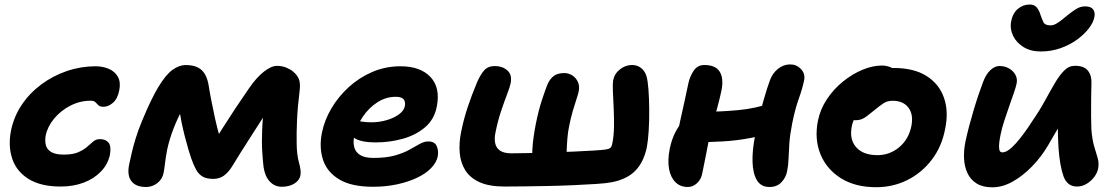

<svg xmlns="http://www.w3.org/2000/svg" viewBox="-20 -810 4900 843"><path d="M246.6 9Q159.8 9 106.6 -23.5Q53.4 -56 34.2 -111.9Q15 -167.8 28.2 -236Q41 -298.8 75.9 -350.4Q110.8 -402 162.1 -439.9Q213.4 -477.8 274.4 -498.4Q335.4 -519 399.4 -519Q431.4 -519 457.8 -507.7Q484.2 -496.4 497.5 -473Q510.8 -449.6 503.6 -413.6Q496.6 -376.6 476.2 -358.9Q455.8 -341.2 434.8 -341.2Q419.2 -341.2 412.1 -347.9Q405 -354.6 398.9 -361.2Q392.8 -367.8 378.6 -367.8Q330.6 -367.8 288 -345.6Q245.4 -323.4 216.9 -288.4Q188.4 -253.4 180.6 -215Q176.4 -191 181.5 -172.1Q186.6 -153.2 205.5 -142.2Q224.4 -131.2 260.4 -131.2Q300 -131.2 323.8 -141.7Q347.6 -152.2 362.3 -165.2Q377 -178.2 389.3 -188.7Q401.6 -199.2 419 -199.2Q444 -199.2 456.7 -183.5Q469.4 -167.8 462.4 -129.2Q453.2 -88 422.8 -56.5Q392.4 -25 347.1 -8Q301.8 9 246.6 9Z M620.8 11Q576.4 11 556.9 -14.7Q537.4 -40.4 547 -87.4Q551 -105.4 557.6 -135.3Q564.2 -165.2 575.6 -202.1Q587 -239 603 -277.6Q643 -374.6 675.3 -428.1Q707.6 -481.6 736.9 -503Q766.2 -524.4 795.4 -524.4Q825.6 -524.4 846.1 -515Q866.6 -505.6 878.7 -486Q890.8 -466.4 896 -435.8Q899.2 -413.6 906.8 -374.2Q914.4 -334.8 924.1 -290.3Q933.8 -245.8 945.7 -206Q957.6 -166.2 970.2 -144.2L888.6 -134Q920.6 -189.4 952.4 -239.7Q984.2 -290 1015 -336.4Q1045.8 -382.8 1074.8 -424.4Q1106.8 -470.6 1139 -495.7Q1171.2 -520.8 1196 -520.8Q1219.6 -520.8 1238.1 -512.7Q1256.6 -504.6 1267.4 -495.2Q1285.2 -480.6 1292.4 -462.3Q1299.6 -444 1295.6 -412Q1286.6 -340 1284.1 -281.8Q1281.6 -223.6 1282.6 -180.8Q1282.8 -131.2 1293 -95.1Q1303.2 -59 1298.8 -38.8Q1294.4 -17.6 1272.1 -3.8Q1249.8 10 1217.2 10Q1186.6 10 1165.1 -12.3Q1143.6 -34.6 1137.2 -76.4Q1134 -103.4 1131.4 -143.8Q1128.8 -184.2 1131 -240.3Q1133.2 -296.4 1142.8 -368.8L1189.8 -380.2Q1168 -345.2 1142.2 -305.2Q1116.4 -265.2 1090.5 -224.7Q1064.6 -184.2 1040.4 -146.2Q1016.2 -108.2 997.4 -76.8Q982 -52.4 962.6 -38.5Q943.2 -24.6 916 -24.6Q886 -24.6 868.6 -35.3Q851.2 -46 840.4 -66.1Q829.6 -86.2 820 -113.6Q815.2 -126.8 807.5 -152.6Q799.8 -178.4 791.6 -210.5Q783.4 -242.6 776.7 -275.6Q770 -308.6 766.8 -337.3Q763.6 -366 765 -384.2L818.2 -387Q799.2 -363.4 778.6 -325.4Q758 -287.4 740.9 -242.8Q723.8 -198.2 714 -153.2Q707.6 -119.6 704.4 -92.4Q701.2 -65.2 698.2 -50.2Q692.8 -23.6 671.1 -6.3Q649.4 11 620.8 11Z M1618 10Q1522.2 10 1468.7 -22.7Q1415.2 -55.4 1397.9 -109.4Q1380.6 -163.4 1393.6 -228Q1404.4 -281.6 1434.6 -333.3Q1464.8 -385 1510.8 -427.1Q1556.8 -469.2 1614.6 -494.1Q1672.4 -519 1738.4 -519Q1825.8 -519 1870 -472Q1914.2 -425 1897.8 -342Q1887 -285.6 1846.1 -251Q1805.2 -216.4 1748.1 -200.6Q1691 -184.8 1631 -184.8Q1561.6 -184.8 1534.2 -205.3Q1506.8 -225.8 1511.4 -250.2Q1514.2 -264.4 1522.4 -271.5Q1530.6 -278.6 1546.2 -278.6Q1556.4 -278.6 1571.2 -275.8Q1586 -273 1611.8 -273Q1644.4 -273 1676.3 -282.1Q1708.2 -291.2 1730.5 -307.1Q1752.8 -323 1757.4 -343Q1761.2 -364 1751.9 -374.5Q1742.6 -385 1717 -385Q1675 -385 1637.2 -361Q1599.4 -337 1572 -296.2Q1544.6 -255.4 1534.2 -205.8Q1530.2 -182.6 1535.9 -162Q1541.6 -141.4 1561.9 -129Q1582.2 -116.6 1620 -116.6Q1675.8 -116.6 1714 -127.4Q1752.2 -138.2 1777.8 -152.8Q1803.4 -167.4 1823 -178.2Q1842.6 -189 1860.2 -189Q1888.6 -189 1897.6 -168.2Q1906.6 -147.4 1901.8 -122.2Q1896.2 -96.2 1873 -72.1Q1849.8 -48 1811.7 -29.8Q1773.6 -11.6 1724.3 -0.8Q1675 10 1618 10Z M2195.6 9Q2127.2 9 2085.1 -10.3Q2043 -29.6 2022.4 -63.2Q2001.8 -96.8 1998.3 -140.1Q1994.8 -183.4 2004.8 -231.4Q2015.6 -286 2033.4 -339.5Q2051.2 -393 2075.2 -450Q2090.2 -484 2106.7 -502Q2123.2 -520 2153.2 -520Q2185.4 -520 2207.4 -501Q2229.4 -482 2222 -444.2Q2219 -429.2 2207 -397.7Q2195 -366.2 2180.2 -322.6Q2165.4 -279 2155.2 -226.8Q2150 -201.6 2154.2 -181.1Q2158.4 -160.6 2175.4 -148.7Q2192.4 -136.8 2226.2 -136.8Q2254.2 -136.8 2299.5 -137.9Q2344.8 -139 2396.7 -140.6Q2448.6 -142.2 2498.2 -144.4Q2547.8 -146.6 2585 -148.9Q2622.2 -151.2 2638 -153.4Q2652.6 -155.4 2659.2 -160.5Q2665.8 -165.6 2668.2 -179.2Q2675.2 -211.2 2675.8 -252.6Q2676.4 -294 2674.4 -335.1Q2672.4 -376.2 2671 -408.9Q2669.6 -441.6 2672 -456.8Q2677.6 -486.2 2701.8 -505.4Q2726 -524.6 2755 -524.6Q2778 -524.6 2794.8 -511.5Q2811.6 -498.4 2818.4 -475.6Q2824.2 -456.6 2827.1 -417.4Q2830 -378.2 2830.5 -330.2Q2831 -282.2 2828.3 -237.7Q2825.6 -193.2 2820 -163.2Q2805.8 -97 2768.9 -59.8Q2732 -22.6 2665.4 -9.8Q2642.4 -5.2 2597.4 -2.3Q2552.4 0.6 2496.2 3.1Q2440 5.6 2382.5 6.7Q2325 7.8 2275.4 8.4Q2225.8 9 2195.6 9ZM2381.6 -44.8Q2357 -44.8 2338.9 -60Q2320.8 -75.2 2318 -100Q2315.8 -125 2317.4 -153.7Q2319 -182.4 2323.3 -211.9Q2327.6 -241.4 2333 -268Q2345 -328 2360.4 -374Q2375.8 -420 2383.2 -438Q2392.2 -460.2 2409.1 -474.7Q2426 -489.2 2457.6 -489.2Q2477.2 -489.2 2493.3 -478.6Q2509.4 -468 2517.6 -449.7Q2525.8 -431.4 2520.4 -407Q2519.2 -398.8 2511.4 -375.8Q2503.6 -352.8 2494.7 -321.9Q2485.8 -291 2479.6 -259.8Q2473.6 -231.8 2471.3 -203.7Q2469 -175.6 2468.3 -152.6Q2467.6 -129.6 2466.6 -116.8Q2463.4 -98.6 2450.2 -81.9Q2437 -65.2 2418.7 -55Q2400.4 -44.8 2381.6 -44.8Z M3000 11Q2967 11 2945.7 -10Q2924.4 -31 2917.5 -68.5Q2910.6 -106 2920.6 -157Q2929.2 -198 2944.3 -227.6Q2959.4 -257.2 2976.9 -275.8Q2994.4 -294.4 3009 -303.6Q3021.4 -311.8 3037 -315.5Q3052.6 -319.2 3068.6 -319.2Q3141.6 -319.2 3219.4 -326.3Q3297.2 -333.4 3367 -357.8L3390.2 -237.8Q3336 -215.6 3275.3 -204.1Q3214.6 -192.6 3153.1 -189.1Q3091.6 -185.6 3033.6 -185.6L2952.2 -212.6Q2960.4 -252.4 2969.4 -292.6Q2978.4 -332.8 2986.9 -371.5Q2995.4 -410.2 3002.4 -444.2Q3009.6 -476.4 3026.4 -500.5Q3043.2 -524.6 3072.6 -524.6Q3121.6 -524.6 3139.9 -495.3Q3158.2 -466 3147.8 -413.6Q3143 -390 3135.4 -360.5Q3127.8 -331 3119.3 -300Q3110.8 -269 3103.6 -241.5Q3096.4 -214 3092.4 -195.4Q3085.8 -160 3078.8 -125.4Q3071.8 -90.8 3063.2 -48.2Q3058.8 -23 3040.7 -6Q3022.6 11 3000 11ZM3358.4 11Q3320.8 11 3303.2 -18.8Q3285.6 -48.6 3284.1 -99Q3282.6 -149.4 3294.6 -210.4Q3314.4 -306.4 3331.5 -366.3Q3348.6 -426.2 3361.4 -460Q3372.4 -488.8 3396.1 -508Q3419.8 -527.2 3449.6 -527.2Q3477.6 -527.2 3496.8 -506.7Q3516 -486.2 3510.8 -458.8Q3503.8 -422.8 3487.4 -377.4Q3471 -332 3458.2 -268Q3448.4 -218.6 3445.8 -180.6Q3443.2 -142.6 3442.2 -113.3Q3441.2 -84 3435.8 -57.4Q3430.4 -29.8 3410.7 -9.4Q3391 11 3358.4 11Z M3827.2 12Q3734.8 12 3671.8 -27.7Q3608.8 -67.4 3582.1 -133.5Q3555.4 -199.6 3571.2 -280Q3581.6 -330.8 3610.9 -374.8Q3640.2 -418.8 3681.1 -451.9Q3722 -485 3766.7 -503.6Q3811.4 -522.2 3851.6 -522.2Q3869.2 -522.2 3885.4 -516.6Q3901.6 -511 3911.3 -499.3Q3921 -487.6 3917.4 -467.6Q3909.4 -432.4 3889.4 -405.1Q3869.4 -377.8 3821.6 -362.6Q3797.6 -354.6 3776.1 -338.6Q3754.6 -322.6 3739.6 -301.7Q3724.6 -280.8 3720 -255.8Q3708.4 -198.8 3738.9 -163.8Q3769.4 -128.8 3832.6 -128.8Q3886.8 -128.8 3928.4 -163.9Q3970 -199 3981.6 -256.8Q3991.4 -307.4 3968.5 -337.5Q3945.6 -367.6 3899 -367.6Q3875.4 -367.6 3857.7 -355.6Q3840 -343.6 3815.8 -323.6Q3798.4 -309.2 3786 -299.9Q3773.6 -290.6 3762.1 -286.3Q3750.6 -282 3735.2 -282Q3717.4 -282 3702.4 -299.8Q3687.4 -317.6 3695.2 -356.6Q3700.8 -385.4 3722.5 -413.2Q3744.2 -441 3774.6 -463Q3805 -485 3838.7 -498.3Q3872.4 -511.6 3903 -511.6Q3992.2 -511.6 4047.7 -476.6Q4103.2 -441.6 4124.5 -381.2Q4145.8 -320.8 4129.8 -244Q4115 -166 4070.9 -108.4Q4026.8 -50.8 3963.7 -19.4Q3900.6 12 3827.2 12Z M4549.4 -584Q4505.2 -584 4474 -603.3Q4442.8 -622.6 4428.4 -652.3Q4414 -682 4418.8 -712.2Q4425.2 -750.6 4448.3 -770.4Q4471.4 -790.2 4501 -790.2Q4520.6 -790.2 4531.4 -777.9Q4542.2 -765.6 4548.2 -745.4Q4554 -728.8 4560.7 -713.7Q4567.4 -698.6 4592.4 -698.6Q4604.8 -698.6 4617.5 -705.9Q4630.2 -713.2 4643.1 -723.6Q4656 -734 4667.6 -743.6Q4687.2 -759.2 4705.3 -770.6Q4723.4 -782 4745 -782Q4769.8 -782 4779.6 -768.6Q4789.4 -755.2 4784.8 -734Q4780.6 -711.4 4760.7 -685.4Q4740.8 -659.4 4709.2 -636.3Q4677.6 -613.2 4636.8 -598.6Q4596 -584 4549.4 -584ZM4337 12.4Q4294.8 12.4 4268.1 -4.3Q4241.4 -21 4228 -49.4Q4214.6 -77.8 4212.8 -113.4Q4211 -149 4218.6 -186.6Q4225.2 -218.4 4235 -255.6Q4244.8 -292.8 4255.9 -329.9Q4267 -367 4278 -398.8Q4289 -430.6 4296.2 -449.6Q4309.2 -484.6 4328.7 -502.4Q4348.2 -520.2 4368.4 -520.2Q4392 -520.2 4410.5 -509.4Q4429 -498.6 4438.3 -481.6Q4447.6 -464.6 4443.8 -444.4Q4440.8 -428.6 4431.6 -402.3Q4422.4 -376 4411.4 -344.6Q4400.4 -313.2 4389.7 -280.6Q4379 -248 4373 -218Q4369.2 -200 4367.2 -182.3Q4365.2 -164.6 4367.7 -152.8Q4370.2 -141 4381 -141Q4404.8 -141 4439.7 -180Q4474.6 -219 4513 -279.2Q4544 -324 4567.6 -367.2Q4591.2 -410.4 4611.4 -444.9Q4631.6 -479.4 4652.5 -500.3Q4673.4 -521.2 4699.8 -521.2Q4740.8 -521.2 4757.6 -498.5Q4774.4 -475.8 4772 -441.6Q4771.2 -415.4 4770.8 -376.7Q4770.4 -338 4770.6 -300.7Q4770.8 -263.4 4771.8 -241.6Q4775.6 -195.6 4784.4 -166.6Q4793.2 -137.6 4799.5 -115.9Q4805.8 -94.2 4801.8 -71.2Q4797.8 -50.4 4783.9 -32.3Q4770 -14.2 4750.5 -2.6Q4731 9 4708.8 9Q4665.6 9 4649.4 -36.2Q4633.2 -81.4 4627.6 -160Q4625.4 -197.4 4624.7 -235.4Q4624 -273.4 4625.1 -310Q4626.2 -346.6 4627.6 -378.6L4682 -352Q4670.2 -328.2 4646.9 -285.5Q4623.6 -242.8 4580.4 -169.6Q4551 -120 4510.6 -78.6Q4470.2 -37.2 4425.8 -12.4Q4381.4 12.4 4337 12.4Z"/></svg>

Font: Shantell Sans Light
Style: Italic
Weight: 300
Italic angle: -11°
Designer: Stephen Nixon, Anya Danilova, Shantell Martin
Foundry: Arrow Type
Version: Version 1.008;[ac192a2d6]